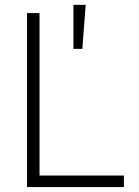

<svg xmlns="http://www.w3.org/2000/svg" viewBox="-20 -760 565 780"><path d="M89.8 -707H140.6V-46.9H483.4V0H89.8ZM278.3 -740.2H328.1L314.5 -561.5H278.3Z"/></svg>

Font: Pretendard Std ExtraLight
Style: Regular
Weight: 200
Designer: Base glyphs from Inter by Rasmus Andersson; Hangeul glyphs from Noto Sans CJK(Source Han Sans) by Jang Soo-young and Kan
Foundry: Kil Hyung-jin
Version: Version 1.309